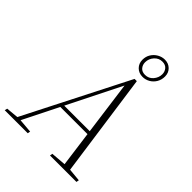

<svg xmlns="http://www.w3.org/2000/svg" viewBox="-282 -1021 1149 1149"><g transform="rotate(45 292.5 -446.0)"><path d="M-34 0 -30 -17 56 -25H70L164 -17L161 0ZM36 0 383 -682H402L498 0H451L367 -624H375L372 -618L63 0ZM178 -249 182 -271H441V-249ZM349 0 352 -17 462 -26H481L576 -17L573 0ZM408 -724Q376 -724 355.5 -744.5Q335 -765 335 -796Q335 -824 348.5 -845.5Q362 -867 384 -879.5Q406 -892 430 -892Q461 -892 481.5 -872Q502 -852 502 -821Q502 -793 489 -771Q476 -749 454.5 -736.5Q433 -724 408 -724ZM410 -743Q441 -743 461 -766.5Q481 -790 481 -819Q481 -841 467.5 -857Q454 -873 428 -873Q398 -873 377.5 -850Q357 -827 357 -797Q357 -775 370.5 -759Q384 -743 410 -743Z"/></g></svg>

Font: Source Serif 4 48pt Light
Style: Italic
Weight: 300
Italic angle: -12°
Designer: Frank Grießhammer
Foundry: Adobe Systems Incorporated
Version: Version 4.004;hotconv 1.0.116;makeotfexe 2.5.65601